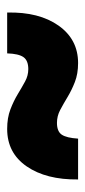

<svg xmlns="http://www.w3.org/2000/svg" viewBox="129 -644 238 536"><g transform="rotate(-90 248.0 -376.0)"><path d="M15 -277Q14 -366 51.5 -420.5Q89 -475 156 -475Q187 -475 210.5 -466Q234 -457 253 -445.5Q272 -434 288.5 -425Q305 -416 323 -416Q347 -416 356.5 -429.5Q366 -443 367 -475H481Q483 -386 444.5 -331.5Q406 -277 340 -277Q310 -277 287 -286Q264 -295 245 -306.5Q226 -318 209 -327Q192 -336 173 -336Q149 -336 140 -322.5Q131 -309 129 -277Z"/></g></svg>

Font: Radio Canada Big
Style: Regular
Weight: 400
Designer: Étienne Aubert Bonn
Foundry: Coppers and Brasses
Version: Version 1.001